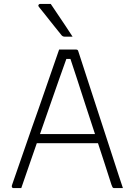

<svg xmlns="http://www.w3.org/2000/svg" viewBox="-20 -964 690 984"><path d="M147 -277H439Q447 -277 455 -277Q463 -277 470 -277L492 -287L498 -257L503 -230H158Q155 -230 152.5 -231.5Q150 -233 148.5 -235.5Q147 -238 147 -241ZM89 0Q79 0 69.5 0Q60 0 49 0Q46 0 43.5 -2Q41 -4 40.5 -7Q40 -10 41 -14Q58 -64 75.5 -113.5Q93 -163 110 -213Q127 -263 144.5 -312.5Q162 -362 179.5 -411.5Q197 -461 214 -511Q231 -561 248.5 -610.5Q266 -660 283 -710Q305 -710 329.5 -710Q354 -710 370 -710Q374 -710 376.5 -708.5Q379 -707 380 -704.5Q381 -702 382 -699Q408 -619 434 -539Q460 -459 486 -379.5Q512 -300 538 -220Q564 -140 590 -60Q595 -45 600 -30Q605 -15 610 0Q599 0 588 0Q577 0 566 0Q562 0 559.5 -1.5Q557 -3 555.5 -7Q554 -11 551 -18Q535 -68 513.5 -134.5Q492 -201 467.5 -275Q443 -349 419 -423Q395 -497 374 -562Q353 -627 337 -674L353 -662H308L324 -673Q307 -626 285.5 -565Q264 -504 239.5 -433.5Q215 -363 189 -288.5Q163 -214 137.5 -140.5Q112 -67 89 0ZM240 -944Q261 -913 279 -886Q297 -859 315 -832.5Q333 -806 352 -776Q346 -776 339.5 -776Q333 -776 326 -776Q319 -776 312 -776Q306 -776 301.5 -778.5Q297 -781 295 -784Q274 -810 260 -827.5Q246 -845 234.5 -859.5Q223 -874 210 -890.5Q197 -907 179 -929Q175 -934 177.5 -939Q180 -944 186 -944Q196 -944 203.5 -944Q211 -944 220 -944Q229 -944 240 -944Z"/></svg>

Font: Recursive Sans Linear Light
Style: Regular
Weight: 300
Version: Version 1.085